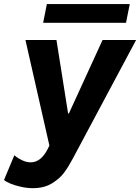

<svg xmlns="http://www.w3.org/2000/svg" viewBox="-60 -725 699 958"><path d="M-40 172.9 11.7 49.3Q23.9 61.5 47.4 73.2Q70.8 85 93.3 85Q145 85 179.2 16.1L186.5 1.5L66.9 -525.4H221.7L279.8 -158.7H283.7L451.7 -525.4H619.1L303.2 66.4Q282.2 106 260 136.2Q237.8 166.5 198.7 190.2Q159.7 213.9 104.5 213.9Q75.7 213.9 45.7 207.3Q15.6 200.7 -7.6 191.2Q-30.8 181.6 -40 172.9ZM173.8 -704.6H587.4L568.8 -611.3H155.3Z"/></svg>

Font: Reddit Sans Chocolate ExBold
Style: Italic
Weight: 800
Italic angle: -11.25°
Designer: Stephen Hutchings
Version: Version 1.013